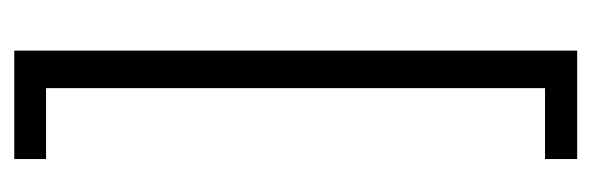

<svg xmlns="http://www.w3.org/2000/svg" viewBox="-292 -430 805 261"><g transform="rotate(90 110.5 -299.5)"><path d="M196.2 40.4H99.8V-637.9H196.2V-681.6H48.8V83.6H196.2Z"/></g></svg>

Font: SaysetthaMai Thin
Style: Regular
Weight: 100
Designer: John M. Durdin
Foundry: Lao Script for Windows
Version: Version 1.101